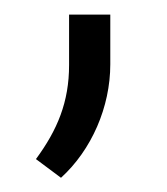

<svg xmlns="http://www.w3.org/2000/svg" viewBox="-20 -113 232 266"><path d="M75.7 -92.8V-22.9C75.7 28.3 59.6 66.9 29.8 107.4L64.5 133.3C106.9 94.7 132.8 35.2 132.8 -23.9V-92.8Z"/></svg>

Font: Vazirmatn ExtraLight
Style: Regular
Weight: 200
Designer: Saber Rastikerdar
Foundry: Saber Rastikerdar
Version: Version 33.003